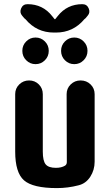

<svg xmlns="http://www.w3.org/2000/svg" viewBox="-20 -915 540 944"><path d="M280.3 -665Q280.3 -692.4 299.3 -711.4Q318.4 -730.5 345.2 -730.5Q372.1 -730.5 391.1 -711.4Q410.2 -692.4 410.2 -665Q410.2 -637.7 391.1 -618.7Q372.1 -599.6 345.2 -599.6Q318.4 -599.6 299.3 -618.7Q280.3 -637.7 280.3 -665ZM89.8 -665Q89.8 -692.4 108.9 -711.4Q127.9 -730.5 154.8 -730.5Q181.6 -730.5 200.7 -711.4Q219.7 -692.4 219.7 -665Q219.7 -637.7 200.7 -618.7Q181.6 -599.6 154.8 -599.6Q127.9 -599.6 108.9 -618.7Q89.8 -637.7 89.8 -665ZM376 -519.5Q405.3 -519.5 425.3 -500Q445.3 -480.5 445.3 -452.1V-120.1Q445.3 -79.1 423.8 -45.9Q402.3 -12.7 366.2 -3.9Q313.5 9.8 259.8 9.8Q141.6 9.8 98.1 -28.3Q54.7 -66.4 54.7 -169.9V-452.1Q54.7 -480.5 74.7 -500Q94.7 -519.5 123 -519.5Q151.4 -519.5 170.9 -500Q190.4 -480.5 190.4 -452.1V-169.9Q190.4 -124 204.6 -106.9Q218.8 -89.8 254.9 -89.8Q282.2 -89.8 299.8 -100.6Q308.6 -106.4 308.6 -118.2L307.6 -452.1Q307.6 -480.5 327.6 -500Q347.7 -519.5 376 -519.5ZM384.8 -894.5Q407.2 -894.5 416 -874Q424.8 -853.5 411.1 -837.9L400.4 -825.2L394.5 -820.3Q339.8 -754.9 254.9 -754.9H245.1Q160.2 -754.9 105.5 -820.3L99.6 -825.2L88.9 -837.9Q75.2 -853.5 84 -874Q92.8 -894.5 115.2 -894.5Q190.4 -894.5 236.3 -835.9L248 -821.3Q249 -820.3 250 -820.3L252 -821.3L263.7 -835.9Q309.6 -894.5 384.8 -894.5Z"/></svg>

Font: Rounded-X Mgen+ 1mn bold
Style: Bold
Weight: 700
Designer: [Source Han Sans]
Ryoko NISHIZUKA  (kana & ideographs); Paul D. Hunt (Latin, Greek & Cyrillic); Wenlong ZHANG  (bopomofo
Version: Version 1.059.20150602